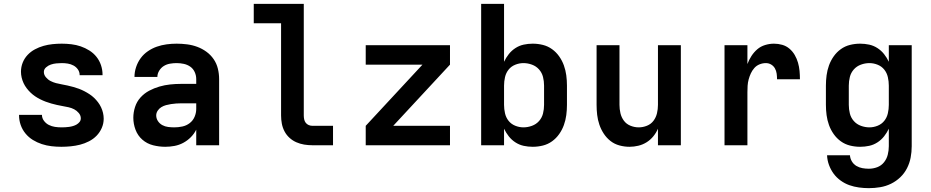

<svg xmlns="http://www.w3.org/2000/svg" viewBox="-20 -755 4840 998"><path d="M299 8Q273 8 247.5 5Q222 2 197.5 -6Q173 -14 151 -27.5Q129 -41 112.5 -61Q96 -81 87.5 -105.5Q79 -130 79 -156Q79 -156 79 -157Q79 -158 79 -158H198Q198 -158 198 -158Q198 -158 198 -158Q198 -141 208.5 -127Q219 -113 234 -105.5Q249 -98 265.5 -95.5Q282 -93 299 -93Q309 -93 319 -93.5Q329 -94 339.5 -95.5Q350 -97 360 -100Q370 -103 378.5 -108Q387 -113 393.5 -121Q400 -129 400 -140Q400 -155 389.5 -167.5Q379 -180 365.5 -187Q352 -194 336.5 -197.5Q321 -201 306 -203.5Q291 -206 276 -209.5Q261 -213 246.5 -217Q232 -221 217.5 -226.5Q203 -232 189 -239Q175 -246 162.5 -254.5Q150 -263 139 -273.5Q128 -284 118.5 -296.5Q109 -309 102.5 -323Q96 -337 92.5 -352Q89 -367 89 -382Q89 -407 98 -429.5Q107 -452 123.5 -469.5Q140 -487 161.5 -498.5Q183 -510 206 -516.5Q229 -523 253 -525.5Q277 -528 301 -528Q326 -528 351 -525Q376 -522 399.5 -514Q423 -506 444.5 -492.5Q466 -479 481.5 -459.5Q497 -440 505 -416Q513 -392 513 -367Q513 -366 513 -365.5Q513 -365 513 -364H394Q394 -364 394 -364.5Q394 -365 394 -365Q394 -381 385 -394Q376 -407 362 -414.5Q348 -422 332.5 -424.5Q317 -427 301 -427Q287 -427 272.5 -425.5Q258 -424 244.5 -419.5Q231 -415 219.5 -405Q208 -395 208 -381Q208 -366 218.5 -353.5Q229 -341 242.5 -334Q256 -327 271 -323Q286 -319 301 -316.5Q316 -314 331 -310.5Q346 -307 361 -303Q376 -299 390.5 -293.5Q405 -288 418.5 -281Q432 -274 445 -265.5Q458 -257 469 -246.5Q480 -236 489.5 -223.5Q499 -211 505.5 -197Q512 -183 515.5 -168Q519 -153 519 -138Q519 -113 509 -90Q499 -67 482 -49.5Q465 -32 442.5 -20.5Q420 -9 396.5 -3Q373 3 348 5.5Q323 8 299 8Z M839 8Q807 8 775.5 0Q744 -8 720 -29Q696 -50 684.5 -80.5Q673 -111 673 -143Q673 -171 682 -199Q691 -227 710.5 -248.5Q730 -270 755.5 -283.5Q781 -297 808.5 -305Q836 -313 864.5 -316Q893 -319 922 -319H1000V-344Q1000 -363 992 -380.5Q984 -398 969 -408.5Q954 -419 935.5 -423Q917 -427 898 -427Q881 -427 863.5 -424Q846 -421 831.5 -412Q817 -403 807.5 -387.5Q798 -372 798 -355H679Q679 -381 687.5 -406.5Q696 -432 711.5 -453Q727 -474 749 -489Q771 -504 795.5 -512.5Q820 -521 846 -524.5Q872 -528 898 -528Q925 -528 952.5 -524.5Q980 -521 1005.5 -511.5Q1031 -502 1053 -486Q1075 -470 1090.5 -447.5Q1106 -425 1112.5 -398Q1119 -371 1119 -344V0H1000V-81Q989 -59 971.5 -41.5Q954 -24 932.5 -12.5Q911 -1 887 3.5Q863 8 839 8ZM886 -93Q907 -93 928 -97.5Q949 -102 966 -115Q983 -128 991.5 -148Q1000 -168 1000 -189V-218H922Q909 -218 895.5 -217Q882 -216 869 -214Q856 -212 843 -208.5Q830 -205 818.5 -198Q807 -191 799.5 -179.5Q792 -168 792 -155Q792 -139 801 -125.5Q810 -112 824 -104.5Q838 -97 854 -95Q870 -93 886 -93Z M1604 0Q1582 0 1561 -3.5Q1540 -7 1520.5 -15.5Q1501 -24 1485 -38.5Q1469 -53 1459 -72Q1449 -91 1445 -112Q1441 -133 1441 -155V-634H1299V-735H1559V-155Q1559 -145 1561 -135Q1563 -125 1569 -117Q1575 -109 1584.5 -105Q1594 -101 1604 -101H1711V0Z M1881 0V-101L2176 -419H1881V-520H2319V-419L2024 -101H2319V0Z M2749 8Q2725 8 2702 3Q2679 -2 2659 -15Q2639 -28 2624.5 -46.5Q2610 -65 2600 -86V0H2481V-735H2600V-434Q2610 -455 2624.5 -473.5Q2639 -492 2659 -505Q2679 -518 2702 -523Q2725 -528 2749 -528Q2776 -528 2802 -521.5Q2828 -515 2849.5 -499.5Q2871 -484 2886.5 -462Q2902 -440 2911 -415Q2920 -390 2923.5 -363.5Q2927 -337 2927 -310V-210Q2927 -183 2923.5 -156.5Q2920 -130 2911 -105Q2902 -80 2886.5 -58Q2871 -36 2849.5 -20.5Q2828 -5 2802 1.5Q2776 8 2749 8ZM2701 -93Q2723 -93 2745 -101Q2767 -109 2782 -126Q2797 -143 2802.5 -165Q2808 -187 2808 -210V-310Q2808 -333 2802.5 -355Q2797 -377 2782 -394Q2767 -411 2745 -419Q2723 -427 2701 -427Q2679 -427 2658 -418.5Q2637 -410 2623.5 -393Q2610 -376 2605 -354Q2600 -332 2600 -310V-210Q2600 -188 2605 -166Q2610 -144 2623.5 -127Q2637 -110 2658 -101.5Q2679 -93 2701 -93Z M3252 8Q3226 8 3200 1Q3174 -6 3153.5 -22Q3133 -38 3118.5 -60Q3104 -82 3095.5 -107Q3087 -132 3084 -158Q3081 -184 3081 -210V-520H3200V-210Q3200 -188 3205 -166.5Q3210 -145 3223 -127.5Q3236 -110 3257 -101.5Q3278 -93 3300 -93Q3322 -93 3343 -101.5Q3364 -110 3377 -127.5Q3390 -145 3395 -166.5Q3400 -188 3400 -210V-520H3519V0H3400V-86Q3391 -65 3376 -46.5Q3361 -28 3341 -15.5Q3321 -3 3298 2.5Q3275 8 3252 8Z M3746 0V-520H3865V-422Q3873 -444 3886 -464Q3899 -484 3916.5 -499Q3934 -514 3957 -521Q3980 -528 4003 -528Q4025 -528 4046 -522Q4067 -516 4083.5 -502Q4100 -488 4111 -469Q4122 -450 4128 -429Q4134 -408 4136 -386.5Q4138 -365 4138 -343H4019Q4019 -358 4017 -372.5Q4015 -387 4008 -399.5Q4001 -412 3988.5 -419.5Q3976 -427 3961 -427Q3944 -427 3928 -420.5Q3912 -414 3901 -401.5Q3890 -389 3883 -374Q3876 -359 3871.5 -342.5Q3867 -326 3866 -309Q3865 -292 3865 -276V0Z M4496 223Q4471 223 4445 219.5Q4419 216 4395 207.5Q4371 199 4349.5 183.5Q4328 168 4313 147.5Q4298 127 4289 102.5Q4280 78 4279 52H4398Q4399 69 4408 84Q4417 99 4431.5 107.5Q4446 116 4462.5 119Q4479 122 4496 122Q4519 122 4540 114Q4561 106 4575 88.5Q4589 71 4594.5 49Q4600 27 4600 5V-86Q4590 -65 4575.5 -46.5Q4561 -28 4541 -15Q4521 -2 4498 3Q4475 8 4451 8Q4424 8 4398 1.5Q4372 -5 4350.5 -20.5Q4329 -36 4313.5 -58Q4298 -80 4289 -105Q4280 -130 4276.5 -156.5Q4273 -183 4273 -210V-310Q4273 -337 4276.5 -363.5Q4280 -390 4289 -415Q4298 -440 4313.5 -462Q4329 -484 4350.5 -499.5Q4372 -515 4398 -521.5Q4424 -528 4451 -528Q4475 -528 4498 -523Q4521 -518 4541 -505Q4561 -492 4575.5 -473.5Q4590 -455 4600 -434V-520H4719V5Q4719 35 4713.5 64Q4708 93 4694.5 119.5Q4681 146 4659.5 166.5Q4638 187 4611.5 200Q4585 213 4555.5 218Q4526 223 4496 223ZM4499 -93Q4521 -93 4542 -101.5Q4563 -110 4576.5 -127Q4590 -144 4595 -166Q4600 -188 4600 -210V-310Q4600 -332 4595 -354Q4590 -376 4576.5 -393Q4563 -410 4542 -418.5Q4521 -427 4499 -427Q4477 -427 4455 -419Q4433 -411 4418 -394Q4403 -377 4397.5 -355Q4392 -333 4392 -310V-210Q4392 -187 4397.5 -165Q4403 -143 4418 -126Q4433 -109 4455 -101Q4477 -93 4499 -93Z"/></svg>

Font: Iosevka SS04 Extended
Style: Bold
Weight: 700
Width: 7
Monospace: yes
Designer: Belleve Invis
Foundry: Belleve Invis
Version: Version 19.0.0; ttfautohint (v1.8.4)